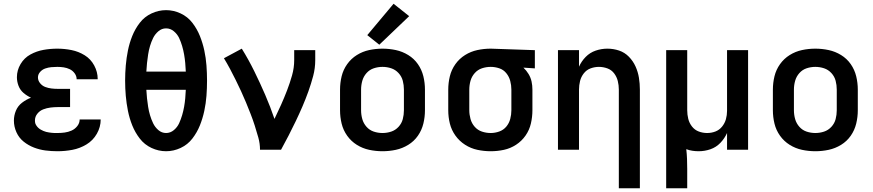

<svg xmlns="http://www.w3.org/2000/svg" viewBox="-20 -797 4648 1022"><path d="M286 8Q326 8 365.5 0.5Q405 -7 440 -28Q475 -49 495.5 -85Q516 -121 516 -161H404Q404 -142 391.5 -126Q379 -110 361 -102Q343 -94 324 -91.5Q305 -89 286 -89Q278 -89 270.5 -89Q263 -89 255.5 -90Q248 -91 240.5 -92Q233 -93 225.5 -95Q218 -97 211 -100Q204 -103 197 -107Q190 -111 184.5 -116Q179 -121 174.5 -127.5Q170 -134 168 -140Q166 -146 166 -156Q166 -176 179 -192Q192 -208 210.5 -215Q229 -222 248.5 -224.5Q268 -227 288 -227H353V-324H288Q271 -324 254 -326Q237 -328 221 -334Q205 -340 193.5 -354Q182 -368 182 -385Q182 -401 193.5 -414Q205 -427 221 -432.5Q237 -438 253 -439.5Q269 -441 285 -441Q302 -441 319 -438.5Q336 -436 351.5 -428.5Q367 -421 377.5 -406.5Q388 -392 388 -375H500V-377Q500 -414 481.5 -448.5Q463 -483 430.5 -503Q398 -523 360.5 -530.5Q323 -538 285 -538Q248 -538 211.5 -531.5Q175 -525 142 -507Q109 -489 89.5 -456Q70 -423 70 -386Q70 -363 78.5 -340.5Q87 -318 105 -302.5Q123 -287 145 -277Q119 -267 97 -250Q75 -233 64.5 -207.5Q54 -182 54 -155Q54 -123 67.5 -93Q81 -63 106 -43Q131 -23 161 -11.5Q191 0 222.5 4Q254 8 286 8Z M864 8Q904 8 941.5 -9.5Q979 -27 1004 -59.5Q1029 -92 1044 -129.5Q1059 -167 1067.5 -207Q1076 -247 1079 -287Q1082 -327 1082 -368Q1082 -408 1079 -448.5Q1076 -489 1067.5 -528.5Q1059 -568 1044 -605.5Q1029 -643 1004 -675.5Q979 -708 941.5 -725.5Q904 -743 864 -743Q824 -743 786.5 -725.5Q749 -708 724 -675.5Q699 -643 684 -605.5Q669 -568 661 -528.5Q653 -489 649.5 -448.5Q646 -408 646 -368Q646 -327 649.5 -287Q653 -247 661 -207Q669 -167 684 -129.5Q699 -92 724 -59.5Q749 -27 786.5 -9.5Q824 8 864 8ZM864 -89Q841 -89 823 -104.5Q805 -120 795 -141Q785 -162 778.5 -184Q772 -206 768.5 -228.5Q765 -251 762.5 -273.5Q760 -296 759 -319H969Q968 -296 966 -273.5Q964 -251 960 -228.5Q956 -206 949.5 -184Q943 -162 933.5 -141Q924 -120 905.5 -104.5Q887 -89 864 -89ZM969 -416H759Q760 -439 762.5 -461.5Q765 -484 768.5 -507Q772 -530 778.5 -552Q785 -574 795 -594.5Q805 -615 823 -630.5Q841 -646 864 -646Q887 -646 905.5 -630.5Q924 -615 933.5 -594.5Q943 -574 949.5 -552Q956 -530 960 -507Q964 -484 966 -461.5Q968 -439 969 -416Z M1364 0H1476Q1497 -38 1516.5 -76Q1536 -114 1554.5 -152.5Q1573 -191 1590 -230.5Q1607 -270 1621.5 -310.5Q1636 -351 1647 -392.5Q1658 -434 1658 -477V-530H1546V-477Q1546 -436 1534.5 -395.5Q1523 -355 1508 -316Q1493 -277 1476 -239Q1459 -201 1441 -164Q1419 -229 1391.5 -292.5Q1364 -356 1333.5 -418Q1303 -480 1267 -538L1172 -487Q1189 -459 1204.5 -430Q1220 -401 1234.5 -371.5Q1249 -342 1263 -312Q1277 -282 1289.5 -251.5Q1302 -221 1314 -190.5Q1326 -160 1336 -128.5Q1346 -97 1355 -65Q1364 -33 1364 0Z M2016 8Q2052 8 2087 0.5Q2122 -7 2153 -26Q2184 -45 2204.5 -74.5Q2225 -104 2233.5 -139Q2242 -174 2242 -210V-320Q2242 -356 2233.5 -391Q2225 -426 2204.5 -455.5Q2184 -485 2153 -504Q2122 -523 2087 -530.5Q2052 -538 2016 -538Q1980 -538 1945 -530.5Q1910 -523 1879.5 -504Q1849 -485 1828 -455.5Q1807 -426 1798.5 -391Q1790 -356 1790 -320V-210Q1790 -174 1798.5 -139Q1807 -104 1828 -74.5Q1849 -45 1879.5 -26Q1910 -7 1945 0.5Q1980 8 2016 8ZM2016 -89Q1992 -89 1969.5 -96.5Q1947 -104 1931 -122Q1915 -140 1908.5 -163Q1902 -186 1902 -210V-320Q1902 -344 1908.5 -367Q1915 -390 1931 -408Q1947 -426 1969.5 -433.5Q1992 -441 2016 -441Q2040 -441 2062.5 -433.5Q2085 -426 2101.5 -408Q2118 -390 2124 -367Q2130 -344 2130 -320V-210Q2130 -186 2124 -163Q2118 -140 2101.5 -122Q2085 -104 2062.5 -96.5Q2040 -89 2016 -89ZM1999 -559 2158 -711 2075 -777 1935 -610Z M2592 8Q2628 8 2662.5 0.5Q2697 -7 2727 -26.5Q2757 -46 2777.5 -75.5Q2798 -105 2806 -140Q2814 -175 2814 -210V-320Q2814 -342 2809.5 -363Q2805 -384 2793.5 -403Q2782 -422 2766 -437L2827 -433V-530L2593 -538H2592Q2556 -538 2521 -530.5Q2486 -523 2455.5 -504Q2425 -485 2404 -455.5Q2383 -426 2374.5 -391Q2366 -356 2366 -320V-210Q2366 -174 2374.5 -139.5Q2383 -105 2404 -75.5Q2425 -46 2455.5 -26.5Q2486 -7 2521 0.5Q2556 8 2592 8ZM2592 -89Q2568 -89 2545.5 -96.5Q2523 -104 2507 -122Q2491 -140 2484.5 -163.5Q2478 -187 2478 -210V-320Q2478 -344 2484.5 -367Q2491 -390 2507 -408Q2523 -426 2545.5 -433.5Q2568 -441 2592 -441Q2615 -441 2637.5 -433.5Q2660 -426 2675 -407.5Q2690 -389 2696 -366Q2702 -343 2702 -320V-210Q2702 -187 2696 -164Q2690 -141 2675 -123Q2660 -105 2637.5 -97Q2615 -89 2592 -89Z M3274 205H3386V-320Q3386 -352 3381 -383Q3376 -414 3363 -443Q3350 -472 3327.5 -495Q3305 -518 3275 -528Q3245 -538 3213 -538Q3181 -538 3150.5 -527.5Q3120 -517 3097.5 -494Q3075 -471 3062 -442V-530H2950V0H3062V-320Q3062 -343 3067.5 -365.5Q3073 -388 3087.5 -406.5Q3102 -425 3123.5 -433Q3145 -441 3168 -441Q3191 -441 3213 -433Q3235 -425 3249 -406.5Q3263 -388 3268.5 -365.5Q3274 -343 3274 -320Z M3526 205H3638V102Q3638 76 3637 49.5Q3636 23 3633 -3Q3649 3 3665.5 5.5Q3682 8 3699 8Q3731 8 3761.5 -2.5Q3792 -13 3814.5 -36.5Q3837 -60 3850 -89V0H3962V-530H3850V-207Q3850 -184 3844 -162.5Q3838 -141 3823.5 -123Q3809 -105 3788 -97Q3767 -89 3744 -89Q3721 -89 3699.5 -97Q3678 -105 3663.5 -123.5Q3649 -142 3643.5 -164.5Q3638 -187 3638 -210V-530H3526Z M4320 8Q4356 8 4391 0.5Q4426 -7 4457 -26Q4488 -45 4508.5 -74.5Q4529 -104 4537.5 -139Q4546 -174 4546 -210V-320Q4546 -356 4537.5 -391Q4529 -426 4508.5 -455.5Q4488 -485 4457 -504Q4426 -523 4391 -530.5Q4356 -538 4320 -538Q4284 -538 4249 -530.5Q4214 -523 4183.5 -504Q4153 -485 4132 -455.5Q4111 -426 4102.5 -391Q4094 -356 4094 -320V-210Q4094 -174 4102.5 -139Q4111 -104 4132 -74.5Q4153 -45 4183.5 -26Q4214 -7 4249 0.5Q4284 8 4320 8ZM4320 -89Q4296 -89 4273.5 -96.5Q4251 -104 4235 -122Q4219 -140 4212.5 -163Q4206 -186 4206 -210V-320Q4206 -344 4212.5 -367Q4219 -390 4235 -408Q4251 -426 4273.5 -433.5Q4296 -441 4320 -441Q4344 -441 4366.5 -433.5Q4389 -426 4405.5 -408Q4422 -390 4428 -367Q4434 -344 4434 -320V-210Q4434 -186 4428 -163Q4422 -140 4405.5 -122Q4389 -104 4366.5 -96.5Q4344 -89 4320 -89Z"/></svg>

Font: Iosevka Sparkle Semibold
Style: Regular
Weight: 600
Designer: Belleve Invis
Foundry: Belleve Invis
Version: Version 4.5.0; ttfautohint (v1.8.3)